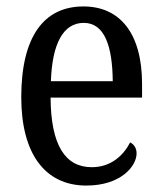

<svg xmlns="http://www.w3.org/2000/svg" viewBox="-20 -566 502 596"><path d="M248 10C355 10 404 -50 404 -90C404 -108 394 -119 384 -124C363 -83 324 -47 265 -47C183 -47 138 -114 137 -263H421V-305C421 -463 352 -546 239 -546C116 -546 46 -452 46 -264C46 -90 119 10 248 10ZM330 -314H138C142 -430 176 -495 240 -495C305 -495 329 -422 330 -314Z"/></svg>

Font: Noto Serif Tamil Condensed
Style: Italic
Weight: 400
Width: 3
Italic angle: -12°
Designer: Indian Type Foundry, Tom Grace, and the Monotype Design Team
Foundry: Monotype Imaging Inc.
Version: Version 2.003